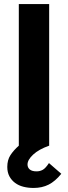

<svg xmlns="http://www.w3.org/2000/svg" viewBox="-20 -720 335 949"><path d="M116 93Q116 108 127 117.5Q138 127 161 127Q177 127 191 119.5Q205 112 222 86L283 139Q253 176 220.5 192.5Q188 209 146 209Q119 209 95.5 203Q72 197 54.5 184Q37 171 26.5 151.5Q16 132 16 105Q16 71 31.5 47Q47 23 73 0V-700H223V0Q172 18 144 44Q116 70 116 93Z"/></svg>

Font: Post Grotesk Bold
Style: Bold
Weight: 700
Version: Version 1.0